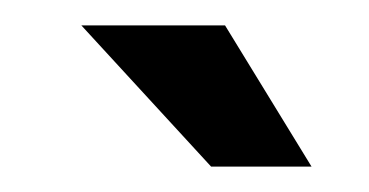

<svg xmlns="http://www.w3.org/2000/svg" viewBox="-20 -868 290 151"><path d="M157 -848 225 -737H146L44 -848Z"/></svg>

Font: Adderley Bold
Style: Regular
Weight: 700
Designer: gorohovskiy
Version: Version 1.003 November 13, 2017